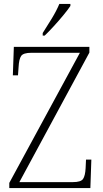

<svg xmlns="http://www.w3.org/2000/svg" viewBox="-20 -951 519 971"><path d="M27 0V-26L384 -684H138Q98 -684 87 -668Q76 -652 74 -612L71 -570H45L50 -714H432V-685L78 -30H349Q389 -30 400 -46Q411 -62 413 -101L415 -144H442L437 0ZM196 -784Q218 -818 242 -857.5Q266 -897 280 -931H336V-921Q325 -904 302 -876Q279 -848 253 -819.5Q227 -791 206 -771H196Z"/></svg>

Font: Noto Serif Khmer SemiCondensed ExtraLight
Style: Regular
Weight: 200
Width: 4
Designer: Danh Hong and the Monotype Design Team
Foundry: Monotype Imaging Inc.
Version: Version 2.004; ttfautohint (v1.8.4.7-5d5b)